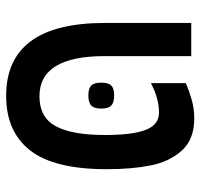

<svg xmlns="http://www.w3.org/2000/svg" viewBox="-34 -626 667 640"><g transform="rotate(90 300.0 -305.5)"><path d="M56 -321V-609H166.5V-321Q166.5 -103 300.5 -103Q370.5 -103 400 -157Q429.5 -211 429.5 -321Q429.5 -414 412.2 -457.8Q395 -501.5 355 -501.5Q307.5 -501.5 256.5 -474.5V-591Q285 -603 313.8 -611Q342.5 -619 374.5 -619Q444 -619 481.2 -577.8Q518.5 -536.5 531 -473.5Q543.5 -410.5 543.5 -327.5Q543.5 -152.5 481 -72.2Q418.5 8 299 8Q56 8 56 -321ZM255 -309Q255 -332.5 264.5 -342.2Q274 -352 297.5 -352Q321.5 -352 331.5 -342.2Q341.5 -332.5 341.5 -309Q341.5 -285.5 331.5 -275.8Q321.5 -266 297.5 -266Q274 -266 264.5 -275.8Q255 -285.5 255 -309Z"/></g></svg>

Font: JuliaMono SemiBold
Style: Regular
Weight: 600
Monospace: yes
Designer: cormullion
Foundry: corm
Version: Version 0.055; ttfautohint (v1.8.4)